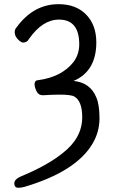

<svg xmlns="http://www.w3.org/2000/svg" viewBox="-20 -739 540 911"><path d="M66.9 151.9Q47.9 151.9 47.9 130.9Q47.9 111.8 79.1 98.1Q205.1 45.9 276.9 -12.2Q370.1 -84 370.1 -183.1Q370.1 -258.8 333 -280.8Q317.9 -290 262.2 -290Q230 -290 185.1 -287.1H183.1Q162.1 -287.1 153.1 -306.6Q144 -326.2 144 -338.9Q144 -358.9 163.1 -358.9Q272 -374 328.1 -443.8Q356 -481 356 -528.8Q356 -646 259.8 -646Q182.1 -646 118.2 -555.2Q108.9 -537.1 89.8 -537.1Q83 -537.1 72.5 -545.2Q62 -553.2 55.9 -564.2Q49.8 -575.2 49.8 -586.9Q49.8 -600.1 59.1 -609.9Q139.2 -719.2 257.8 -719.2Q340.8 -719.2 388.9 -669.7Q437 -620.1 437 -538.1Q437 -400.9 329.1 -355Q408.2 -347.2 437 -276.9Q452.1 -241.2 452.1 -178.2Q452.1 -112.8 418.9 -57.1Q340.8 75.2 95.2 147.9Q80.1 151.9 66.9 151.9Z"/></svg>

Font: LXGW WenKai Mono GB Screen
Style: Regular
Weight: 400
Monospace: yes
Designer: LXGW / Fontworks Inc.
Foundry: LXGW / Fontworks Inc.
Version: Version 1.510;January 18,2025